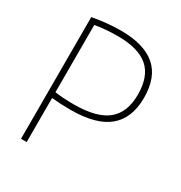

<svg xmlns="http://www.w3.org/2000/svg" viewBox="-174 -872 941 998"><g transform="rotate(30 296.0 -373.5)"><path d="M95 -730.5Q184 -747 265 -747Q402.5 -747 472.5 -687.5Q542.5 -628 542.5 -503.5Q542.5 -382.5 469.5 -320.8Q396.5 -259 241 -259Q183.5 -259 129 -264.5V0H95ZM506.5 -502Q506.5 -612 447.2 -663Q388 -714 265 -714Q194 -714 129 -703V-299Q180 -292 242.5 -292Q380.5 -292 443.5 -343.8Q506.5 -395.5 506.5 -502Z"/></g></svg>

Font: Encode Sans Thin
Style: Regular
Weight: 250
Designer: Multiple Designers
Foundry: Impallari Type
Version: Version 2.000